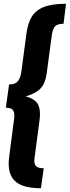

<svg xmlns="http://www.w3.org/2000/svg" viewBox="-20 -859 370 1018"><path d="M317 -733Q285 -733 272 -719.5Q259 -706 254 -668L229 -480Q222 -418 195 -390Q168 -362 116 -348Q155 -338 173.5 -317Q192 -296 192 -254Q192 -238 189 -217L164 -28Q162 -12 162 -7Q162 15 173.5 24Q185 33 212 33L197 139Q108 139 67 107.5Q26 76 26 8Q26 -9 29 -30L53 -215Q56 -232 56 -245Q56 -269 45.5 -278.5Q35 -288 11 -288L28 -411Q59 -411 74 -427.5Q89 -444 94 -484L119 -672Q126 -732 147 -768Q168 -804 211.5 -821.5Q255 -839 330 -839Z"/></svg>

Font: Fira Sans Extra Condensed
Style: Bold Italic
Weight: 700
Width: 3
Italic angle: -8°
Designer: Carrois Corporate & Edenspiekermann AG
Foundry: Carrois Corporate GbR & Edenspiekermann AG
Version: Version 4.203